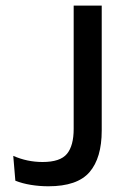

<svg xmlns="http://www.w3.org/2000/svg" viewBox="-20 -659 451 688"><path d="M153.5 8.5Q121.5 8.5 90.8 3.5Q60 -1.5 35 -11.5L27.5 -100.5Q52.5 -89.5 78.8 -84Q105 -78.5 132.5 -78.5Q196 -78.5 220 -107.8Q244 -137 244 -197V-639H344.5V-191Q344.5 -93 300.8 -42.2Q257 8.5 153.5 8.5Z"/></svg>

Font: Anek Telugu Medium
Style: Regular
Weight: 500
Designer: Omkar Bhoir (Telugu), Yesha Goshar (Latin)
Foundry: Ek Type
Version: Version 1.003